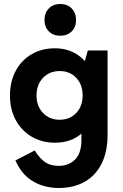

<svg xmlns="http://www.w3.org/2000/svg" viewBox="-20 -742 615 962"><path d="M273 200Q233 200 193.5 188Q154 176 121 149.5Q88 123 65 78L57 62L154 12Q179 52 206 70.5Q233 89 274 89Q325 89 356.5 57Q388 25 388 -41V-164H397V-374H388L420 -489H519V-67Q519 19 488.5 79Q458 139 403 169.5Q348 200 273 200ZM256 -27Q190 -27 139 -57Q88 -87 59 -140Q30 -193 30 -263Q30 -333 58.5 -386.5Q87 -440 138 -470Q189 -500 255 -500Q317 -500 364 -470.5Q411 -441 437 -387.5Q463 -334 463 -263Q463 -190 437.5 -137.5Q412 -85 365.5 -56Q319 -27 256 -27ZM279 -142Q330 -142 362 -176Q394 -210 394 -264Q394 -318 362 -352Q330 -386 279 -386Q228 -386 195.5 -352Q163 -318 163 -263Q163 -210 195.5 -176Q228 -142 279 -142ZM203 -641Q203 -677 224.5 -699.5Q246 -722 282 -722Q318 -722 339.5 -699.5Q361 -677 361 -641Q361 -607 339.5 -585Q318 -563 282 -563Q246 -563 224.5 -585Q203 -607 203 -641Z"/></svg>

Font: Gabarito SemiBold
Style: Regular
Weight: 600
Designer: Leandro Assis / Alvaro Franca / Felipe Casaprima
Foundry: Naipe Foundry
Version: Version 1.000